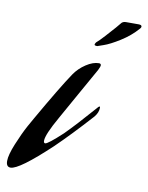

<svg xmlns="http://www.w3.org/2000/svg" viewBox="-103 -663 563 731"><g transform="rotate(10 178.5 -298.0)"><path d="M138 -97Q21 13 -12 13Q-29 13 -29 -10Q-29 -33 -11 -77Q7 -121 25 -154L43 -186Q119 -319 158 -377Q175 -402 201.5 -419.5Q228 -437 251 -437Q259 -437 259 -430Q259 -425 252 -411Q240 -389 193 -306Q146 -223 137 -206Q96 -134 96 -110Q96 -101 102 -101Q112 -101 166 -151Q208 -193 277 -272Q280 -275 282 -275Q284 -275 284 -271Q284 -252 269 -234Q195 -152 138 -97ZM382 -594Q355 -563 317.5 -539.5Q280 -516 256 -508L233 -500Q222 -500 222 -504Q222 -507 226 -513Q236 -521 256 -543Q276 -565 291 -582L306 -600Q312 -609 325 -609H374Q386 -609 386 -602Q386 -598 382 -594Z"/></g></svg>

Font: Aguafina Script
Style: Regular
Weight: 400
Designer: Angel Koziupa and Alejandro Paul
Foundry: Angel Koziupa and Alejandro Paul
Version: Version 1.000